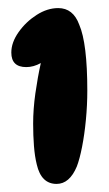

<svg xmlns="http://www.w3.org/2000/svg" viewBox="-20 -842 269 475"><path d="M124 -822Q161 -822 176 -781Q186 -758 191 -717Q196 -676 196 -618Q196 -582 192.5 -545.5Q189 -509 183 -478.5Q177 -448 170 -430Q152 -387 120 -387Q82 -387 71 -435Q66 -455 64 -481Q62 -507 62 -536Q62 -572 67.5 -611Q73 -650 81 -686Q63 -676 45 -676Q8 -676 8 -712Q8 -737 26 -762.5Q44 -788 70.5 -805Q97 -822 124 -822Z"/></svg>

Font: DynaPuff Condensed Medium
Style: Regular
Weight: 500
Width: 3
Designer: Toshi Omagari, Jennifer Daniel
Foundry: Google Fonts
Version: Version 2.000; ttfautohint (v1.8.4.7-5d5b)